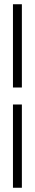

<svg xmlns="http://www.w3.org/2000/svg" viewBox="-20 -802 164 904"><path d="M41 -310H83V82H41ZM41 -782H83V-390H41Z"/></svg>

Font: Phudu Light ExtraBold
Style: Regular
Weight: 800
Version: Version 1.005;gftools[0.9.23]